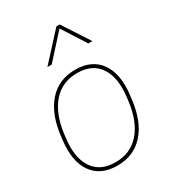

<svg xmlns="http://www.w3.org/2000/svg" viewBox="-189 -886 903 998"><g transform="rotate(-30 263.0 -387.0)"><path d="M220.2 5.9Q120.1 5.9 72 -62.7Q23.9 -131.3 39.1 -252.9L42 -276.9Q57.1 -399.9 117.9 -468Q178.7 -536.1 277.8 -536.1Q377.9 -536.1 426 -467.3Q474.1 -398.4 459 -276.9L456.1 -252.9Q440.9 -129.9 380.1 -62Q319.3 5.9 220.2 5.9ZM220.2 -14.2Q310.5 -14.2 366 -77.1Q421.4 -140.1 436 -252.9L439 -276.9Q453.1 -388.7 410.9 -452.4Q368.7 -516.1 277.8 -516.1Q187.5 -516.1 132.1 -452.9Q76.7 -389.6 62 -276.9L59.1 -252.9Q44.9 -141.1 87.2 -77.6Q129.4 -14.2 220.2 -14.2ZM430.2 -620.1H405.8L314.9 -762.2L186 -620.1H160.2L306.2 -779.8H326.2Z"/></g></svg>

Font: Cooper Hewitt
Style: Thin Italic
Weight: 702
Designer: Village Type and Design LLC
Foundry: Cooper Hewitt Smithsonian Design Museum
Version: 1.000